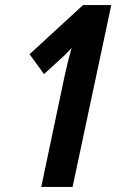

<svg xmlns="http://www.w3.org/2000/svg" viewBox="-20 -734 474 754"><path d="M234 -437 142 0H265L417 -714H306L96 -521L153 -443L226 -510C239 -521 250 -534 261 -546C248 -499 244 -480 234 -437Z"/></svg>

Font: Noto Sans ExtraCondensed
Style: Bold Italic
Weight: 700
Width: 2
Italic angle: -12°
Designer: Monotype Design Team
Foundry: Monotype Imaging Inc.
Version: Version 2.013